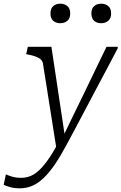

<svg xmlns="http://www.w3.org/2000/svg" viewBox="-115 -791 659 1042"><path d="M193 27 218 -14 239 -39 164 -537H36L27 -497L38 -495Q63 -490 80 -483.5Q97 -477 106.5 -468Q116 -459 118 -447ZM225 -45 213 -39Q182 22 154.5 63Q127 104 102 128.5Q77 153 52.5 163.5Q28 174 0 174Q-30 174 -51.5 167Q-73 160 -83 155L-95 212Q-83 218 -60 224.5Q-37 231 -7 231Q29 231 61 217Q93 203 123.5 173.5Q154 144 185 98Q216 52 250 -12Q278 -64 305.5 -116Q333 -168 360.5 -220Q388 -272 415 -323Q442 -374 469.5 -425.5Q497 -477 524 -529V-537H463Q433 -476 403.5 -414Q374 -352 344 -290.5Q314 -229 284 -167.5Q254 -106 225 -45ZM212 -665Q235 -665 250.5 -678Q266 -691 266 -718Q266 -745 250.5 -758Q235 -771 212 -771Q189 -771 174 -758Q159 -745 159 -718Q159 -691 174 -678Q189 -665 212 -665ZM434 -665Q457 -665 472.5 -678Q488 -691 488 -718Q488 -745 472.5 -758Q457 -771 434 -771Q411 -771 396 -758Q381 -745 381 -718Q381 -691 396 -678Q411 -665 434 -665Z"/></svg>

Font: Roboto Serif 20pt ExtraLight
Style: Italic
Weight: 250
Italic angle: -10°
Version: Version 1.007